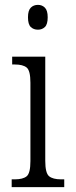

<svg xmlns="http://www.w3.org/2000/svg" viewBox="-20 -769 312 789"><path d="M136 -647Q118 -647 106.5 -658Q95 -669 95 -698Q95 -726 106.5 -737.5Q118 -749 136 -749Q153 -749 164.5 -737.5Q176 -726 176 -698Q176 -669 164.5 -658Q153 -647 136 -647ZM28 0V-32H41Q74 -32 89.5 -44.5Q105 -57 105 -107V-429Q105 -479 89.5 -491.5Q74 -504 41 -504H30V-536H166V-108Q166 -58 181.5 -45Q197 -32 231 -32H244V0Z"/></svg>

Font: Noto Serif Condensed Light
Style: Regular
Weight: 300
Width: 3
Designer: Monotype Design Team
Foundry: Monotype Imaging Inc.
Version: Version 2.013